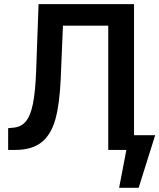

<svg xmlns="http://www.w3.org/2000/svg" viewBox="-20 -727 772 931"><path d="M19.5 -105.5 39.1 -107.4Q80.1 -109.4 103.8 -136.5Q127.4 -163.6 139.4 -222.2Q151.4 -280.8 155.3 -383.8L167 -707H629.9V-71.3H732.4L652.3 183.6H557.6L592.8 0H504.9V-602.5H285.2L274.4 -343.8Q269 -221.7 248.3 -147.7Q227.5 -73.7 181.2 -36.9Q134.8 0 53.7 0H19.5Z"/></svg>

Font: Pretendard SemiBold
Style: Regular
Weight: 600
Designer: Base glyphs from Inter by Rasmus Andersson; Hangeul glyphs from Noto Sans CJK(Source Han Sans) by Jang Soo-young and Kan
Foundry: Kil Hyung-jin
Version: Version 1.309